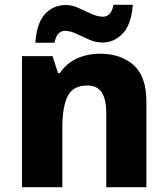

<svg xmlns="http://www.w3.org/2000/svg" viewBox="-20 -784 703 804"><path d="M399 -559Q486 -559 539.5 -511.5Q593 -464 593 -358V0H425V-311Q425 -368 406 -397Q387 -426 346 -426Q285 -426 263 -380.5Q241 -335 241 -250V0H72V-549H200L223 -478H231Q257 -518 301 -538.5Q345 -559 399 -559ZM128 -605Q134 -689 169 -726Q204 -763 256 -763Q282 -763 309 -750.5Q336 -738 362.5 -726Q389 -714 413 -714Q425 -714 437.5 -724.5Q450 -735 455 -764H536Q530 -681 494 -643.5Q458 -606 409 -606Q381 -606 353.5 -618Q326 -630 300 -642.5Q274 -655 250 -655Q238 -655 226 -644.5Q214 -634 208 -605Z"/></svg>

Font: Noto Sans Gujarati UI ExtraBold
Style: Regular
Weight: 800
Designer: Jelle Bosma - Monotype Design Team, Universal Thirst
Foundry: Monotype Imaging Inc.
Version: Version 2.106; ttfautohint (v1.8.4.7-5d5b)